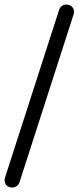

<svg xmlns="http://www.w3.org/2000/svg" viewBox="-32 -768 346 847"><path d="M54.6 34.3Q50.2 47.5 41.4 53.3Q32.7 59.2 21.9 59.2Q11.2 59.2 2.5 53.8Q-6.3 48.5 -9.9 38.5Q-13.6 28.5 -9.7 14.8L228.2 -722.8Q232.6 -736 241.6 -742.1Q250.6 -748.2 261.1 -747.9Q271.6 -747.7 280.3 -742.3Q289.1 -737 292.7 -727.2Q296.4 -717.5 292.5 -703.8Z"/></svg>

Font: Nunito ExtraLight
Style: Regular
Weight: 200
Designer: Vernon Adams
Foundry: Vernon Adams
Version: Version 3.602